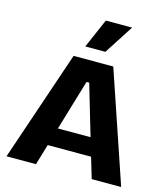

<svg xmlns="http://www.w3.org/2000/svg" viewBox="-129 -1006 972 1108"><g transform="rotate(15 356.5 -452.5)"><path d="M14 0 238 -660H475L699 0H523L486 -124H227L190 0ZM349 -534 259 -232H454L365 -534ZM409 -730H289L365 -905H522Z"/></g></svg>

Font: Bricolage Grotesque 12pt ExtraBold
Style: Regular
Weight: 800
Designer: Mathieu Triay
Foundry: Atelier Triay
Version: Version 1.001; ttfautohint (v1.8.4.7-5d5b);gftools[0.9.33.de